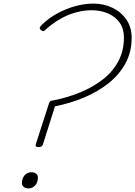

<svg xmlns="http://www.w3.org/2000/svg" viewBox="-20 -1035 753 1069"><path d="M194 -216Q185 -216 181 -219.5Q177 -223 179 -231L252 -457Q255 -467 259.5 -471Q264 -475 272 -475Q354 -491 426 -520.5Q498 -550 553 -593Q608 -636 639 -694.5Q670 -753 670 -825Q670 -875 646.5 -908.5Q623 -942 582 -960Q541 -978 490 -978Q447 -978 403 -966Q359 -954 317 -930.5Q275 -907 234 -870Q224 -860 218 -862Q212 -864 206 -869Q200 -876 201.5 -881.5Q203 -887 213 -897Q252 -935 300.5 -961Q349 -987 400 -1001Q451 -1015 500 -1015Q558 -1015 606.5 -991.5Q655 -968 684 -925.5Q713 -883 713 -824Q713 -746 679 -683Q645 -620 585.5 -572.5Q526 -525 449 -492.5Q372 -460 286 -443L219 -231Q216 -223 211 -219.5Q206 -216 194 -216ZM138 14Q122 14 112 5.5Q102 -3 102 -16Q102 -42 117 -59Q132 -76 154 -76Q171 -76 181 -68Q191 -60 191 -46Q191 -20 176 -3Q161 14 138 14Z"/></svg>

Font: Playwrite US Trad Thin
Style: Regular
Weight: 250
Designer: Veronika Burian, José Scaglione
Foundry: TypeTogether
Version: Version 1.003